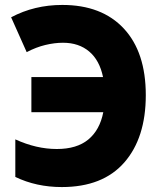

<svg xmlns="http://www.w3.org/2000/svg" viewBox="-20 -746 640 777"><path d="M230 11Q127 11 42 -30V-182Q127 -143 210 -143Q291 -143 337.5 -181.5Q384 -220 398 -292H107V-434H397Q383 -502 341 -537.5Q299 -573 235 -573Q201 -573 163.5 -564Q126 -555 88 -535L25 -676Q119 -726 232 -726Q392 -726 481 -630.5Q570 -535 570 -361Q570 -188 483 -88.5Q396 11 230 11Z"/></svg>

Font: Noto Sans Mono Black
Style: Regular
Weight: 900
Designer: Monotype Design Team
Foundry: Monotype Imaging Inc.
Version: Version 2.014